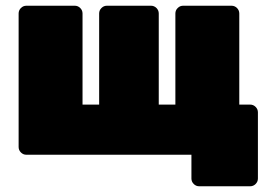

<svg xmlns="http://www.w3.org/2000/svg" viewBox="-20 -540 932 670"><path d="M675 110Q664 110 656 102Q648 94 648 83V0H72Q61 0 53 -8Q45 -16 45 -27V-493Q45 -504 53 -512Q61 -520 72 -520H241Q252 -520 260 -512Q268 -504 268 -493V-175H326V-493Q326 -504 334 -512Q342 -520 353 -520H507Q518 -520 526 -512Q534 -504 534 -493V-175H592V-493Q592 -504 600 -512Q608 -520 619 -520H788Q799 -520 807 -512Q815 -504 815 -493V-175H853Q864 -175 872 -167Q880 -159 880 -148V83Q880 94 872 102Q864 110 853 110Z"/></svg>

Font: Rubik Black
Style: Regular
Weight: 900
Designer: Hubert and Fischer
Foundry: Hubert and Fischer
Version: Version 2.300;gftools[0.9.30]